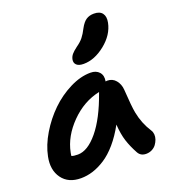

<svg xmlns="http://www.w3.org/2000/svg" viewBox="-146 -966 953 1049"><g transform="rotate(-20 330.5 -441.5)"><path d="M373 -612.8Q344.7 -612.8 332 -625Q319.3 -637.2 323.2 -657.2Q326.7 -672.9 336.7 -684.8Q346.7 -696.8 368.2 -712.9Q394.5 -731.4 408.7 -749.3Q422.9 -767.1 438 -796.9Q454.6 -827.6 473.1 -839.8Q491.7 -852.1 518.1 -852.1Q552.2 -852.1 566.7 -832.5Q581.1 -813 574.2 -778.8Q561 -712.9 498.8 -662.8Q436.5 -612.8 373 -612.8ZM146 -30.8Q72.8 -30.8 36.9 -80.3Q1 -129.9 16.1 -204.1Q28.3 -266.1 66.4 -329.6Q104.5 -393.1 155.5 -442.6Q206.5 -492.2 269.3 -523.7Q332 -555.2 390.1 -555.2Q422.9 -555.2 440.7 -535.2Q458.5 -515.1 452.1 -481.9Q453.6 -481.9 457 -482.4Q460.4 -482.9 461.9 -482.9Q492.2 -482.9 511 -460.2Q529.8 -437.5 532.2 -405.8Q538.6 -303.7 545.9 -267.1Q558.6 -200.7 595.2 -144Q602.1 -133.8 603.3 -119.4Q604.5 -105 599.4 -90.3Q594.2 -75.7 585 -63Q575.7 -50.3 560.1 -42.2Q544.4 -34.2 525.9 -34.2Q494.1 -34.2 480 -60.1Q456.5 -103 443.6 -143.1Q430.7 -183.1 426.8 -240.2Q396 -183.6 359.9 -141.6Q323.7 -99.6 287.1 -76.2Q250.5 -52.7 215.6 -41.7Q180.7 -30.8 146 -30.8ZM140.1 -183.1Q139.6 -180.7 138.9 -176.5Q138.2 -172.4 137.7 -168.9Q137.2 -165.5 137.2 -163.1Q149.4 -158.2 173.8 -158.2Q231 -158.2 290.5 -230.2Q350.1 -302.2 397 -435.1Q397.5 -436 397.9 -437.5Q398.4 -439 398.9 -439.9Q304.7 -419.9 231.2 -345.5Q157.7 -271 140.1 -183.1Z"/></g></svg>

Font: Shantell Sans Bouncy
Style: Italic
Weight: 600
Italic angle: -11.31°
Designer: Stephen Nixon, Anya Danilova, Shantell Martin
Foundry: Arrow Type
Version: Version 1.006;[9816181b4]